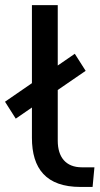

<svg xmlns="http://www.w3.org/2000/svg" viewBox="-52 -739 397 759"><path d="M266.1 0H314L321.3 -77.6H271.5C208 -77.6 176.3 -118.2 176.3 -182.6V-383.3L286.6 -459L243.7 -526.4L176.3 -480V-718.8H74.2V-410.2L-32.2 -336.9L10.3 -270L74.2 -314V-194.3C74.2 -71.8 130.9 0 266.1 0Z"/></svg>

Font: Winston
Style: Regular
Weight: 400
Designer: Vernon Adams, Kim Jin-seong, David Berlow, Cristiano Sobral
Foundry: The Winston Project Authors
Version: Version 3.004